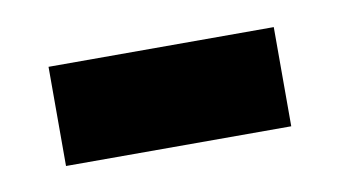

<svg xmlns="http://www.w3.org/2000/svg" viewBox="-30 -371 362 204"><g transform="rotate(-10 151.0 -268.5)"><path d="M29 -215V-322H272V-215Z"/></g></svg>

Font: Noto Sans Myanmar UI Condensed SemiBold
Style: Regular
Weight: 600
Width: 3
Designer: Monotype Design Team
Foundry: Monotype Imaging Inc.
Version: Version 2.103; ttfautohint (v1.8.4.7-5d5b)